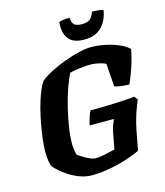

<svg xmlns="http://www.w3.org/2000/svg" viewBox="-131 -1016 956 1114"><g transform="rotate(-15 346.5 -458.5)"><path d="M283 0Q245 0 209.5 -13.5Q174 -27 144.5 -46.5Q115 -66 95.5 -84Q76 -102 69 -111Q62 -125 58.5 -150Q55 -175 55 -200Q55 -232 60 -274.5Q65 -317 73.5 -364Q82 -411 94 -456.5Q106 -502 121 -540.5Q136 -579 153 -603Q180 -625 221 -646Q262 -667 307.5 -683.5Q353 -700 395 -710Q437 -720 465 -720Q508 -720 552 -711Q596 -702 633 -686Q670 -670 691 -649Q682 -604 670.5 -566.5Q659 -529 647.5 -500Q636 -471 628 -453Q598 -453 574.5 -457Q551 -461 540 -465L530 -603Q520 -609 502.5 -613.5Q485 -618 468 -620.5Q451 -623 439 -623Q421 -623 397.5 -621Q374 -619 352 -615.5Q330 -612 314 -607Q297 -575 279.5 -524.5Q262 -474 248 -417Q234 -360 225.5 -304.5Q217 -249 217 -206Q217 -190 220 -171Q223 -152 225 -141Q231 -135 244 -126.5Q257 -118 272.5 -109.5Q288 -101 302.5 -95.5Q317 -90 326 -90Q347 -90 370 -94Q393 -98 413.5 -103.5Q434 -109 446 -111L465 -210Q469 -231 475 -248Q481 -265 489 -283H343Q349 -306 356 -329Q363 -352 371 -366Q398 -366 434 -366.5Q470 -367 508 -368.5Q546 -370 579.5 -372Q613 -374 637 -377L652 -356Q646 -341 636 -315.5Q626 -290 616 -256Q606 -222 598 -182L577 -69Q553 -56 504.5 -39.5Q456 -23 397 -11.5Q338 0 283 0ZM444 -772Q375 -772 348.5 -809.5Q322 -847 329 -908Q335 -911 353 -914Q371 -917 392 -917Q395 -884 409 -873Q423 -862 454 -862Q483 -862 500 -873.5Q517 -885 527 -917Q558 -917 574 -914Q590 -911 595 -908Q583 -843 546 -807.5Q509 -772 444 -772Z"/></g></svg>

Font: Texturina Medium 12pt Black
Style: Italic
Weight: 900
Italic angle: -11°
Version: Version 1.002